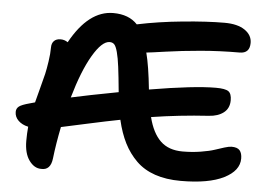

<svg xmlns="http://www.w3.org/2000/svg" viewBox="-51 -757 1185 853"><g transform="rotate(5 541.5 -331.0)"><path d="M161.1 27.8Q130.4 27.8 107.7 -3.7Q85 -35.2 85 -90.8Q85 -124 87.9 -153.8Q60.5 -159.7 43.7 -176Q26.9 -192.4 26.9 -214.8Q26.9 -230 38.8 -239.3Q50.8 -248.5 85.9 -257.8Q89.8 -258.8 97.4 -261Q105 -263.2 108.9 -264.2Q112.3 -278.3 125 -325.7Q137.7 -373 142.6 -394Q147.5 -415 152.8 -450.2Q158.2 -485.4 158.2 -514.2Q158.2 -532.2 168.5 -542.7Q178.7 -553.2 198.2 -553.2Q215.3 -553.2 230 -543Q311 -689.9 420.9 -689.9Q490.7 -689.9 528.8 -648.9Q623.5 -668.9 732.2 -679.4Q840.8 -689.9 917 -689.9Q975.1 -689.9 1007.6 -667.7Q1040 -645.5 1040 -610.8Q1040 -564 995.1 -564Q905.3 -564 821 -556.6Q736.8 -549.3 667.7 -539.3Q598.6 -529.3 582 -527.8Q597.2 -469.7 607.9 -365.2Q807.1 -398.9 903.8 -398.9Q945.8 -398.9 960 -388.7Q974.1 -378.4 974.1 -349.1Q974.1 -313.5 949 -293.9Q923.8 -274.4 882.8 -272Q752.9 -263.7 627.9 -244.1Q645.5 -173.8 681.9 -138.9Q718.3 -104 780.8 -104Q823.7 -104 862.1 -110.4Q900.4 -116.7 922.1 -124Q943.8 -131.3 964.4 -137.7Q984.9 -144 996.1 -144Q1022 -144 1032.5 -131.6Q1043 -119.1 1043 -95.2Q1043 -41 975.6 -7.1Q908.2 26.9 783.2 26.9Q718.3 26.9 668.5 9.8Q618.7 -7.3 584.7 -40.8Q550.8 -74.2 528.8 -117.9Q506.8 -161.6 493.2 -220.2Q434.6 -209 345.7 -189.5Q256.8 -169.9 232.9 -165Q217.3 -87.9 210 -23.9Q204.1 30.8 161.1 27.8ZM416 -560.1Q381.8 -560.1 340.8 -490.5Q299.8 -420.9 265.1 -299.8Q337.4 -315.9 475.1 -341.8Q468.3 -413.6 463.1 -453.6Q458 -493.7 451.2 -519Q444.3 -544.4 436.5 -552.2Q428.7 -560.1 416 -560.1Z"/></g></svg>

Font: Shantell Sans Bouncy
Style: Regular
Weight: 600
Designer: Stephen Nixon, Anya Danilova, Shantell Martin
Foundry: Arrow Type
Version: Version 1.006;[9816181b4]